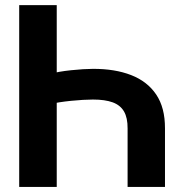

<svg xmlns="http://www.w3.org/2000/svg" viewBox="-20 -739 730 759"><path d="M632.2 0H484.4V-231.4Q484.7 -273.2 470.3 -298.2Q455.9 -323.2 425.5 -334.4Q395.1 -345.5 347.3 -345.5Q330.5 -345.5 307.7 -344.2Q284.9 -342.9 260.5 -340.4Q236.1 -337.9 214.3 -334.5Q192.5 -331.2 177.7 -326.8V-446.3Q192.7 -451.3 214.6 -455.1Q236.5 -458.9 260.9 -461.4Q285.3 -464 308 -465.4Q330.8 -466.8 347.3 -466.8Q434.3 -467.1 498.3 -442.2Q562.3 -417.4 597.4 -365.4Q632.5 -313.5 632.2 -231.4ZM204.3 0H55.9V-718.8H204.3Z"/></svg>

Font: Inter Display V
Style: Regular
Weight: 400
Designer: Rasmus Andersson
Foundry: rsms
Version: Version 3.015;git-src